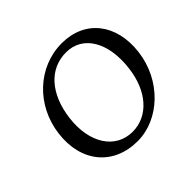

<svg xmlns="http://www.w3.org/2000/svg" viewBox="-166 -900 1111 1111"><g transform="rotate(-45 389.5 -345.0)"><path d="M375 11C555 11 718 -146 743 -349C769 -557 654 -701 465 -701C270 -701 108 -548 83 -343C57 -134 178 11 375 11ZM191 -363C213 -538 309 -646 445 -646C583 -646 661 -513 637 -322C617 -156 520 -48 393 -48C253 -48 168 -179 191 -363Z"/></g></svg>

Font: TPK Tissa Web
Style: Italic
Weight: 400
Italic angle: -7°
Designer: Jacques Le Bailly, Suppakit Chalermlarp | Katatrad Co.,Ltd.
Foundry: Jacques Le Bailly, Cadson Demak Co.,Ltd.
Version: Version 5.000;Glyphs 3.1.2 (3151)